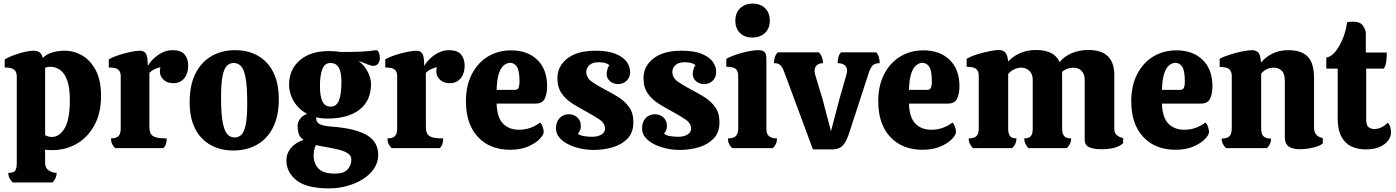

<svg xmlns="http://www.w3.org/2000/svg" viewBox="-20 -821 7737 1064"><path d="M50 190Q39 179 32.5 166Q26 153 26 137Q56 137 64.5 124Q73 111 73 82V-397Q73 -423 58.5 -435Q44 -447 6 -447V-492Q28 -505 58.5 -516Q89 -527 118 -533.5Q147 -540 164 -540Q184 -540 197.5 -532Q211 -524 217 -500Q240 -522 271.5 -531Q303 -540 338 -540Q391 -540 437 -512.5Q483 -485 511.5 -430Q540 -375 540 -290Q540 -195 503.5 -127.5Q467 -60 405.5 -24.5Q344 11 269 11Q261 11 251 10.5Q241 10 230 9V82Q230 111 251 124Q272 137 294 137Q294 167 271 190ZM268 -62Q309 -62 338 -110Q367 -158 367 -266Q367 -335 352.5 -375.5Q338 -416 313 -433.5Q288 -451 258 -451Q242 -451 230 -445V-72Q247 -62 268 -62Z M618 0Q607 -11 601 -24Q595 -37 595 -54Q624 -54 636.5 -66.5Q649 -79 649 -109V-398Q649 -424 635 -435.5Q621 -447 583 -447V-492Q607 -506 640 -516.5Q673 -527 705 -533.5Q737 -540 755 -540Q778 -540 788.5 -524Q799 -508 799 -455Q810 -476 831.5 -496.5Q853 -517 880 -530Q907 -543 936 -543Q983 -543 1003 -519Q1023 -495 1023 -457Q1023 -414 1001 -387Q979 -360 940 -360Q906 -360 886 -379.5Q866 -399 866 -424Q866 -440 869 -449Q853 -445 838 -438.5Q823 -432 808 -418V-118Q808 -95 815 -81Q822 -67 842.5 -60.5Q863 -54 904 -54Q904 -37 900 -24Q896 -11 885 0Z M1273 13Q1202 13 1147 -17.5Q1092 -48 1061.5 -107.5Q1031 -167 1031 -255Q1031 -349 1063 -413Q1095 -477 1152 -510Q1209 -543 1283 -543Q1355 -543 1409.5 -512Q1464 -481 1494.5 -420.5Q1525 -360 1525 -271Q1525 -178 1493 -114.5Q1461 -51 1404 -19Q1347 13 1273 13ZM1281 -59Q1302 -59 1317.5 -74Q1333 -89 1341.5 -129.5Q1350 -170 1350 -247Q1350 -341 1341 -389.5Q1332 -438 1315 -455Q1298 -472 1275 -472Q1254 -472 1238 -457Q1222 -442 1213.5 -401Q1205 -360 1205 -282Q1205 -189 1214.5 -141Q1224 -93 1241 -76Q1258 -59 1281 -59Z M1795 -164Q1762 -164 1732 -171V-168Q1732 -143 1751.5 -133Q1771 -123 1820 -119Q1947 -110 2011.5 -73Q2076 -36 2076 38Q2076 77 2054 111Q2032 145 1993.5 170Q1955 195 1906 209Q1857 223 1804 223Q1680 223 1623.5 178.5Q1567 134 1567 67Q1567 30 1591.5 0Q1616 -30 1662 -46Q1640 -62 1634.5 -82Q1629 -102 1629 -126Q1629 -142 1642 -161Q1655 -180 1682 -190Q1635 -215 1608.5 -259Q1582 -303 1582 -354Q1582 -405 1607 -446.5Q1632 -488 1681 -513Q1730 -538 1803 -538H1804Q1813 -538 1831.5 -537Q1850 -536 1866 -533Q1935 -533 1971.5 -534.5Q2008 -536 2027 -538Q2046 -540 2064 -543Q2075 -543 2080 -528.5Q2085 -514 2085 -501Q2085 -482 2076 -469Q2067 -456 2046 -456Q2037 -456 2013 -466Q1989 -476 1967 -484Q2001 -457 2018.5 -422Q2036 -387 2036 -356Q2036 -262 1972 -213Q1908 -164 1795 -164ZM1812 -230Q1845 -230 1858.5 -265Q1872 -300 1872 -368Q1872 -424 1856.5 -448Q1841 -472 1812 -472Q1779 -472 1766 -437.5Q1753 -403 1753 -343Q1753 -288 1767 -259Q1781 -230 1812 -230ZM1718 41Q1718 83 1744 112Q1770 141 1837 141Q1887 141 1907 117Q1927 93 1927 64Q1927 41 1906.5 28Q1886 15 1852 7Q1818 -1 1776 -8Q1751 -12 1731 -17Q1724 -4 1721 11.5Q1718 27 1718 41Z M2150 0Q2139 -11 2133 -24Q2127 -37 2127 -54Q2156 -54 2168.5 -66.5Q2181 -79 2181 -109V-398Q2181 -424 2167 -435.5Q2153 -447 2115 -447V-492Q2139 -506 2172 -516.5Q2205 -527 2237 -533.5Q2269 -540 2287 -540Q2310 -540 2320.5 -524Q2331 -508 2331 -455Q2342 -476 2363.5 -496.5Q2385 -517 2412 -530Q2439 -543 2468 -543Q2515 -543 2535 -519Q2555 -495 2555 -457Q2555 -414 2533 -387Q2511 -360 2472 -360Q2438 -360 2418 -379.5Q2398 -399 2398 -424Q2398 -440 2401 -449Q2385 -445 2370 -438.5Q2355 -432 2340 -418V-118Q2340 -95 2347 -81Q2354 -67 2374.5 -60.5Q2395 -54 2436 -54Q2436 -37 2432 -24Q2428 -11 2417 0Z M2807 9Q2695 9 2628.5 -62Q2562 -133 2562 -260Q2562 -347 2595 -410.5Q2628 -474 2684.5 -508Q2741 -542 2813 -542Q2903 -542 2957.5 -489.5Q3012 -437 3012 -342Q3012 -304 2999.5 -275.5Q2987 -247 2948 -247H2732Q2735 -168 2768.5 -135Q2802 -102 2856 -102Q2890 -102 2919 -112.5Q2948 -123 2973 -142Q2982 -134 2987.5 -117.5Q2993 -101 2993 -90Q2993 -74 2970.5 -50.5Q2948 -27 2906.5 -9Q2865 9 2807 9ZM2732 -323H2833Q2850 -323 2854.5 -336Q2859 -349 2859 -368Q2859 -432 2843.5 -452.5Q2828 -473 2807 -473Q2790 -473 2773 -460Q2756 -447 2745 -414.5Q2734 -382 2732 -323Z M3269 10Q3233 10 3196.5 2Q3160 -6 3129.5 -21Q3099 -36 3080 -58.5Q3061 -81 3061 -110Q3061 -145 3081 -166.5Q3101 -188 3132 -188Q3160 -188 3179.5 -170Q3199 -152 3199 -123Q3199 -110 3195 -100.5Q3191 -91 3183 -80Q3192 -71 3215 -67Q3238 -63 3260 -63Q3295 -63 3314 -76Q3333 -89 3333 -108Q3333 -138 3301 -159.5Q3269 -181 3228 -203Q3191 -223 3154.5 -245.5Q3118 -268 3093.5 -302Q3069 -336 3069 -388Q3069 -454 3124 -497Q3179 -540 3280 -540Q3350 -540 3392 -522.5Q3434 -505 3453 -478.5Q3472 -452 3472 -423Q3472 -392 3452.5 -373.5Q3433 -355 3405 -355Q3380 -355 3361 -370.5Q3342 -386 3342 -411Q3342 -423 3346 -437Q3350 -451 3357 -460Q3346 -469 3331.5 -472.5Q3317 -476 3297 -476Q3264 -476 3246.5 -460.5Q3229 -445 3229 -423Q3229 -389 3261.5 -367Q3294 -345 3334 -324Q3371 -305 3406.5 -283Q3442 -261 3466 -228Q3490 -195 3490 -143Q3490 -87 3458 -53.5Q3426 -20 3375.5 -5Q3325 10 3269 10Z M3746 10Q3710 10 3673.5 2Q3637 -6 3606.5 -21Q3576 -36 3557 -58.5Q3538 -81 3538 -110Q3538 -145 3558 -166.5Q3578 -188 3609 -188Q3637 -188 3656.5 -170Q3676 -152 3676 -123Q3676 -110 3672 -100.5Q3668 -91 3660 -80Q3669 -71 3692 -67Q3715 -63 3737 -63Q3772 -63 3791 -76Q3810 -89 3810 -108Q3810 -138 3778 -159.5Q3746 -181 3705 -203Q3668 -223 3631.5 -245.5Q3595 -268 3570.5 -302Q3546 -336 3546 -388Q3546 -454 3601 -497Q3656 -540 3757 -540Q3827 -540 3869 -522.5Q3911 -505 3930 -478.5Q3949 -452 3949 -423Q3949 -392 3929.5 -373.5Q3910 -355 3882 -355Q3857 -355 3838 -370.5Q3819 -386 3819 -411Q3819 -423 3823 -437Q3827 -451 3834 -460Q3823 -469 3808.5 -472.5Q3794 -476 3774 -476Q3741 -476 3723.5 -460.5Q3706 -445 3706 -423Q3706 -389 3738.5 -367Q3771 -345 3811 -324Q3848 -305 3883.5 -283Q3919 -261 3943 -228Q3967 -195 3967 -143Q3967 -87 3935 -53.5Q3903 -20 3852.5 -5Q3802 10 3746 10Z M4149 -613Q4106 -613 4080.5 -638.5Q4055 -664 4055 -707Q4055 -749 4081.5 -775Q4108 -801 4151 -801Q4195 -801 4220.5 -775Q4246 -749 4246 -707Q4246 -664 4219.5 -638.5Q4193 -613 4149 -613ZM4037 0Q4026 -11 4020 -24Q4014 -37 4014 -54Q4043 -54 4057 -66.5Q4071 -79 4071 -109V-399Q4071 -425 4058.5 -438Q4046 -451 4005 -451V-495Q4020 -504 4051 -515.5Q4082 -527 4118.5 -535Q4155 -543 4184 -543Q4207 -543 4217 -532.5Q4227 -522 4227 -497V-108Q4227 -78 4242 -66Q4257 -54 4286 -54Q4286 -37 4280 -24Q4274 -11 4263 0Z M4485 7 4327 -419Q4317 -446 4306 -458.5Q4295 -471 4269 -471Q4269 -487 4274 -503.5Q4279 -520 4290 -531H4518Q4529 -520 4535 -503.5Q4541 -487 4541 -471Q4521 -471 4507.5 -460Q4494 -449 4494 -426Q4494 -422 4495.5 -416Q4497 -410 4498 -405L4539 -269L4585 -94L4631 -269L4670 -405Q4672 -411 4673 -417.5Q4674 -424 4674 -429Q4674 -450 4660 -460.5Q4646 -471 4622 -471Q4622 -487 4626 -503.5Q4630 -520 4641 -531H4835Q4846 -520 4850.5 -503.5Q4855 -487 4855 -471Q4829 -471 4816.5 -458.5Q4804 -446 4795 -419L4691 -100Q4675 -45 4654.5 -19Q4634 7 4589 7Z M5092 9Q4980 9 4913.5 -62Q4847 -133 4847 -260Q4847 -347 4880 -410.5Q4913 -474 4969.5 -508Q5026 -542 5098 -542Q5188 -542 5242.5 -489.5Q5297 -437 5297 -342Q5297 -304 5284.5 -275.5Q5272 -247 5233 -247H5017Q5020 -168 5053.5 -135Q5087 -102 5141 -102Q5175 -102 5204 -112.5Q5233 -123 5258 -142Q5267 -134 5272.5 -117.5Q5278 -101 5278 -90Q5278 -74 5255.5 -50.5Q5233 -27 5191.5 -9Q5150 9 5092 9ZM5017 -323H5118Q5135 -323 5139.5 -336Q5144 -349 5144 -368Q5144 -432 5128.5 -452.5Q5113 -473 5092 -473Q5075 -473 5058 -460Q5041 -447 5030 -414.5Q5019 -382 5017 -323Z M6081 6Q6044 6 6017.5 -4.5Q5991 -15 5991 -46V-379Q5991 -411 5973.5 -428.5Q5956 -446 5927 -446Q5911 -446 5894.5 -440Q5878 -434 5865 -422Q5866 -418 5866 -414.5Q5866 -411 5866 -407V-108Q5866 -79 5878 -66.5Q5890 -54 5916 -54Q5916 -38 5909.5 -24.5Q5903 -11 5892 0H5679Q5669 -11 5662.5 -24.5Q5656 -38 5656 -54Q5682 -54 5692.5 -66.5Q5703 -79 5703 -108V-379Q5703 -411 5684.5 -428.5Q5666 -446 5640 -446Q5621 -446 5601 -437Q5581 -428 5567 -411V-108Q5567 -79 5577.5 -66.5Q5588 -54 5613 -54Q5613 -23 5589 0H5372Q5361 -11 5354.5 -24.5Q5348 -38 5348 -54Q5378 -54 5391 -66.5Q5404 -79 5404 -108V-401Q5404 -427 5389.5 -439Q5375 -451 5337 -451V-495Q5360 -509 5395.5 -520Q5431 -531 5464.5 -537.5Q5498 -544 5516 -544Q5536 -544 5549.5 -531.5Q5563 -519 5567 -480Q5593 -509 5632.5 -526.5Q5672 -544 5722 -544Q5822 -544 5852 -477Q5878 -509 5919.5 -526.5Q5961 -544 6012 -544Q6084 -544 6119.5 -509Q6155 -474 6155 -407V-108Q6155 -85 6168 -73Q6181 -61 6204 -56V-27Q6186 -11 6157 -2.5Q6128 6 6081 6Z M6494 9Q6382 9 6315.5 -62Q6249 -133 6249 -260Q6249 -347 6282 -410.5Q6315 -474 6371.5 -508Q6428 -542 6500 -542Q6590 -542 6644.5 -489.5Q6699 -437 6699 -342Q6699 -304 6686.5 -275.5Q6674 -247 6635 -247H6419Q6422 -168 6455.5 -135Q6489 -102 6543 -102Q6577 -102 6606 -112.5Q6635 -123 6660 -142Q6669 -134 6674.5 -117.5Q6680 -101 6680 -90Q6680 -74 6657.5 -50.5Q6635 -27 6593.5 -9Q6552 9 6494 9ZM6419 -323H6520Q6537 -323 6541.5 -336Q6546 -349 6546 -368Q6546 -432 6530.5 -452.5Q6515 -473 6494 -473Q6477 -473 6460 -460Q6443 -447 6432 -414.5Q6421 -382 6419 -323Z M6774 0Q6763 -11 6756.5 -24Q6750 -37 6750 -53Q6780 -53 6793 -66Q6806 -79 6806 -108V-400Q6806 -426 6791.5 -438Q6777 -450 6739 -450V-495Q6762 -508 6797.5 -519Q6833 -530 6866.5 -536.5Q6900 -543 6918 -543Q6939 -543 6952.5 -530Q6966 -517 6968 -474Q6993 -505 7031.5 -524Q7070 -543 7121 -543Q7191 -543 7226.5 -507.5Q7262 -472 7262 -387V-114Q7262 -65 7310 -56L7311 -27Q7301 -17 7279 -9.5Q7257 -2 7231.5 2Q7206 6 7184 6Q7141 6 7120.5 -10Q7100 -26 7100 -61V-373Q7100 -414 7082 -430Q7064 -446 7038 -446Q6997 -446 6969 -413V-108Q6969 -79 6981.5 -66Q6994 -53 7024 -53Q7024 -23 7001 0Z M7548 7Q7506 7 7471 -8.5Q7436 -24 7414.5 -62Q7393 -100 7393 -166V-441H7330V-502Q7357 -506 7381 -536Q7405 -566 7422.5 -610Q7440 -654 7445 -698Q7463 -701 7478 -701Q7518 -701 7533.5 -678Q7549 -655 7549 -635V-530H7665Q7665 -506 7662.5 -482.5Q7660 -459 7649 -441H7551V-159Q7551 -127 7564 -116.5Q7577 -106 7597 -106Q7617 -106 7637.5 -116.5Q7658 -127 7670 -141Q7681 -132 7685 -114.5Q7689 -97 7689 -88Q7689 -66 7674 -44Q7659 -22 7627.5 -7.5Q7596 7 7548 7Z"/></svg>

Font: Calistoga
Style: Regular
Weight: 400
Designer: Yvonne Schuttler, Eben Sorkin
Foundry: www.sorkintype.com
Version: Version 1.010; ttfautohint (v1.8.4.7-5d5b)